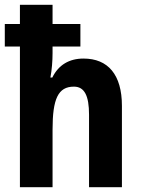

<svg xmlns="http://www.w3.org/2000/svg" viewBox="-21 -780 589 800"><path d="M198 -760H62V-680H-1V-586H62V0H198V-240C198 -368 221 -419 287 -419C331 -419 350 -381 350 -302V0H487V-339C487 -469 429 -536 327 -536C268 -536 223 -510 197 -457H189C195 -488 198 -526 198 -559V-586H314V-680H198Z"/></svg>

Font: Noto Sans Devanagari Condensed
Style: Bold
Weight: 700
Width: 3
Designer: Jelle Bosma - Monotype Design Team
Foundry: Monotype Imaging Inc.
Version: Version 2.004